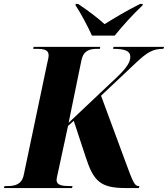

<svg xmlns="http://www.w3.org/2000/svg" viewBox="-55 -951 850 971"><path d="M410 -771H525C564 -819 613 -874 666 -924L667 -931H653C583 -896 514 -854 474 -829C444 -856 400 -891 340 -931H328L327 -924C350 -891 391 -814 410 -771ZM-35 0H309L312 -10H299C260 -10 231 -14 231 -41C231 -48 234 -60 237 -73L289 -314L318 -340L378 -158C418 -34 453 0 581 0H647L650 -10H646C626 -10 617 -30 578 -137L456 -467L630 -631C690 -688 719 -704 771 -704L775 -714H519L517 -704C576 -704 604 -694 604 -663C604 -630 576 -596 507 -533L292 -330L357 -647C368 -697 400 -704 438 -704H450L452 -714H115L113 -704H126C172 -704 191 -698 191 -670C191 -663 189 -652 185 -637L65 -66C55 -17 19 -10 -19 -10H-32Z"/></svg>

Font: Noto Serif Display SemiCondensed ExtraBold
Style: Italic
Weight: 800
Width: 4
Italic angle: -12°
Designer: Monotype Design Team
Foundry: Monotype Imaging Inc.
Version: Version 2.009